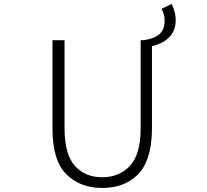

<svg xmlns="http://www.w3.org/2000/svg" viewBox="-20 -930 1040 963"><path d="M790 -885.7 840.8 -910.2Q861.3 -869.1 861.3 -829.1Q861.3 -728.5 742.2 -698.2V-285.2Q742.2 -202.1 722.2 -142.1Q702.1 -82 666 -49.3Q629.9 -16.6 586.9 -2Q543.9 12.7 492.2 12.7Q381.8 12.7 312.5 -56.2Q243.2 -125 243.2 -285.2V-728.5H303.7V-288.1Q303.7 -155.3 355.5 -98.1Q407.2 -41 492.2 -41Q578.1 -41 631.8 -98.1Q685.5 -155.3 685.5 -288.1V-728.5H701.2Q754.9 -736.3 780.3 -759.3Q805.7 -782.2 805.7 -825.2Q805.7 -860.4 790 -885.7Z"/></svg>

Font: Gen Shin Gothic Monospace Light
Style: Regular
Weight: 300
Designer: [Source Han Sans]
Ryoko NISHIZUKA  (kana & ideographs); Paul D. Hunt (Latin, Greek & Cyrillic); Wenlong ZHANG  (bopomofo
Version: Version 1.002.20150607